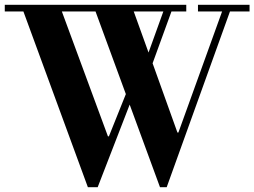

<svg xmlns="http://www.w3.org/2000/svg" viewBox="-42 -774 1065 804"><path d="M326 10 56 -726H-22V-754H738V-726H676L597 -509L701 -219H705L888 -726H787V-754H1003V-726H921L656 10H628L501 -336L367 10ZM410 -203H414L485 -380L358 -726H217ZM580 -554 642 -726H518Z"/></svg>

Font: Libre Bodoni SemiBold
Style: Regular
Weight: 600
Designer: Pablo Impallari, Rodrigo Fuenzalida
Foundry: Impallari Type
Version: Version 2.005;gftools[0.9.23]